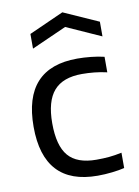

<svg xmlns="http://www.w3.org/2000/svg" viewBox="-88 -833 650 901"><g transform="rotate(-10 237.5 -383.0)"><path d="M108 -701 273 -775 439 -701V-631L274 -705L108 -631ZM304 9Q47 9 47 -269Q47 -549 304 -549Q335 -549 369 -545.5Q403 -542 432 -535V-461Q402 -468 372 -471Q342 -474 313 -474Q222 -474 179 -424.5Q136 -375 136 -270Q136 -163 177.5 -114.5Q219 -66 311 -66Q344 -66 371.5 -68.5Q399 -71 432 -78V-5Q408 1 373 5Q338 9 304 9Z"/></g></svg>

Font: Encode Sans Normal
Style: Regular
Weight: 400
Designer: Pablo Impallari, Andres Torresi
Foundry: Pablo Impallari, Andres Torresi
Version: Version 1.000; ttfautohint (v1.00) -l 8 -r 50 -G 200 -x 14 -